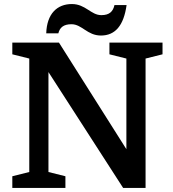

<svg xmlns="http://www.w3.org/2000/svg" viewBox="-20 -931 857 951"><path d="M269 -766C276 -794 294 -811 334 -811C386 -811 412 -755 480 -755C551 -755 593 -805 607 -906H547C540 -874 522 -856 482 -856C430 -856 404 -911 336 -911C263 -911 212 -863 209 -766ZM41 -58V0H304V-58L220 -79V-574L590 0H701V-641L785 -662V-720H522V-662L606 -641V-192L272 -720H41V-662L125 -641V-79Z"/></svg>

Font: Domine
Style: Bold
Weight: 700
Designer: Pablo Impallari, Rodrigo Fuenzalida, Brenda Gallo
Foundry: Pablo Impallari, Rodrigo Fuenzalida, Brenda Gallo
Version: Version 2.000